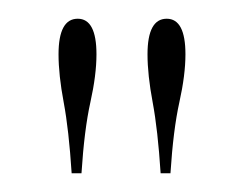

<svg xmlns="http://www.w3.org/2000/svg" viewBox="-20 -782 260 205"><path d="M56.5 -597Q53.5 -643.5 48 -672.8Q42.5 -702 42.5 -724Q42.5 -762 63 -762Q83 -762 83 -724Q83 -702 76.5 -672.8Q70 -643.5 67 -597ZM151.5 -597Q148.5 -643.5 143 -672.8Q137.5 -702 137.5 -724Q137.5 -762 158 -762Q178 -762 178 -724Q178 -702 171.5 -672.8Q165 -643.5 162 -597Z"/></svg>

Font: Imbue 100pt ExtraLight
Style: Regular
Weight: 200
Designer: Tyler Finck
Foundry: Etcetera Type Company
Version: Version 1.102; ttfautohint (v1.8.3)